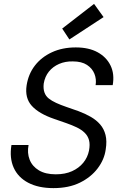

<svg xmlns="http://www.w3.org/2000/svg" viewBox="-20 -956 626 988"><path d="M255 12Q178 12 125.5 -15.5Q73 -43 50.5 -93Q28 -143 39 -210H127Q119 -169 132.5 -134.5Q146 -100 180 -79.5Q214 -59 267 -59Q315 -59 350.5 -75Q386 -91 408.5 -118.5Q431 -146 438 -181Q444 -213 438 -235Q432 -257 415.5 -273Q399 -289 375 -300.5Q351 -312 321 -322.5Q291 -333 259 -344Q180 -371 143.5 -411.5Q107 -452 117 -517Q126 -575 159.5 -618.5Q193 -662 247 -687Q301 -712 370 -712Q437 -712 482.5 -687Q528 -662 549 -618.5Q570 -575 560 -518H472Q477 -548 466 -576Q455 -604 427.5 -622Q400 -640 355 -640Q316 -641 284 -627Q252 -613 231.5 -587.5Q211 -562 205 -526Q202 -500 208.5 -481Q215 -462 230.5 -449.5Q246 -437 269 -426.5Q292 -416 321 -406Q350 -396 384 -384Q419 -371 447.5 -354.5Q476 -338 495.5 -315.5Q515 -293 523 -261.5Q531 -230 524 -187Q517 -135 482.5 -89.5Q448 -44 391 -16Q334 12 255 12ZM337 -753 300 -809 464 -936 513 -868Z"/></svg>

Font: DM Sans 10pt
Style: Italic
Weight: 400
Italic angle: -10°
Version: Version 4.004;gftools[0.9.30]